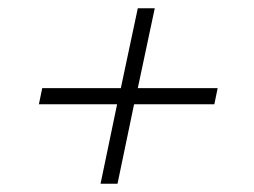

<svg xmlns="http://www.w3.org/2000/svg" viewBox="-20 -485 613 464"><path d="M223 -41 263 -233H74L82 -272H272L313 -465H354L313 -272H506L498 -233H304L264 -41Z"/></svg>

Font: Saira Expanded ExtraLight
Style: Italic
Weight: 250
Width: 7
Italic angle: -12°
Designer: Hector Gatti with collaboration of the Omnibus-Type team
Foundry: Omnibus-Type
Version: Version 1.101